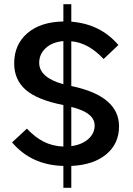

<svg xmlns="http://www.w3.org/2000/svg" viewBox="-20 -800 640 921"><path d="M109 -183Q146 -143 188.5 -121Q231 -99 284 -97V-296Q158 -321 103 -369.5Q48 -418 48 -496Q48 -586 111 -640.5Q174 -695 284 -697V-780H322V-696Q462 -685 548 -584L477 -517Q404 -595 322 -602V-387H324Q551 -339 551 -194Q551 -111 490 -60Q429 -9 322 -4V101H284V-4Q130 -8 38 -117ZM168 -499Q168 -428 284 -396V-603Q230 -598 199 -569Q168 -540 168 -499ZM434 -198Q434 -260 322 -287V-99Q373 -106 403.5 -133Q434 -160 434 -198Z"/></svg>

Font: Moderustic Med
Style: Regular
Weight: 500
Designer: Tural Alisoy
Foundry: TAFT Foundry
Version: Version 2.110